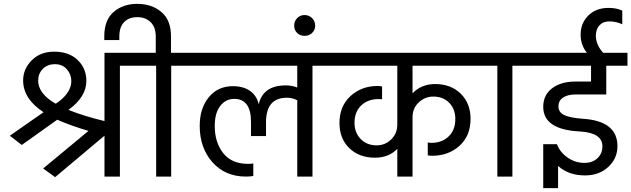

<svg xmlns="http://www.w3.org/2000/svg" viewBox="-20 -916 3275 996"><path d="M178 -498Q178 -430 269 -378Q303 -399 326.5 -430Q350 -461 350 -495Q350 -530 327 -556.5Q304 -583 265 -583Q226 -583 202 -558.5Q178 -534 178 -498ZM522 -642H718V-575H602V0H522V-212L266 3L204 -42L439 -237Q344 -265 277 -295L93 -164L31 -212L206 -334Q100 -403 100 -499Q100 -558 144.5 -603Q189 -648 261 -648Q338 -648 383 -604.5Q428 -561 428 -497Q428 -413 335 -346Q417 -313 522 -288Z M867 -642H983V-575H868V0H790V-575H674V-642H788V-726Q788 -775 761.5 -801Q735 -827 692 -827Q649 -827 624 -801.5Q599 -776 599 -726V-708H521V-728Q521 -812 569.5 -854Q618 -896 692 -896Q767 -896 817 -854Q867 -812 867 -728Z M1717 -642V-575H1601V0H1522V-396Q1496 -409 1468 -409Q1360 -409 1360 -282V-210H1282V-284Q1282 -403 1195 -403Q1151 -403 1122.5 -366.5Q1094 -330 1094 -262Q1094 -177 1138 -121.5Q1182 -66 1267 -66Q1284 -66 1294 -68V-3Q1276 0 1256 0Q1148 0 1082 -74.5Q1016 -149 1016 -263Q1016 -354 1063 -411.5Q1110 -469 1188 -469Q1242 -469 1277 -444.5Q1312 -420 1322 -375Q1345 -473 1462 -473Q1495 -473 1522 -462V-575H939V-642Z M1521.5 -745Q1506 -760 1506 -783Q1506 -806 1521.5 -822Q1537 -838 1560 -838Q1583 -838 1599 -822Q1615 -806 1615 -783Q1615 -760 1599 -745Q1583 -730 1560 -730Q1537 -730 1521.5 -745Z M2488 -575H2120V-432Q2166 -480 2237 -480Q2319 -480 2370 -430Q2421 -380 2421 -299Q2421 -212 2364 -160Q2307 -108 2222 -108Q2211 -108 2199 -110V-177Q2209 -175 2219 -175Q2272 -175 2307 -208Q2342 -241 2342 -299Q2342 -350 2310.5 -382.5Q2279 -415 2228 -415Q2184 -415 2152 -384.5Q2120 -354 2120 -308V0H2041V-144Q1997 -98 1925 -98Q1843 -98 1792 -147.5Q1741 -197 1741 -278Q1741 -365 1798 -417.5Q1855 -470 1939 -470Q1955 -470 1962 -467V-401Q1957 -402 1943 -402Q1889 -402 1854 -369Q1819 -336 1819 -279Q1819 -228 1851 -195Q1883 -162 1934 -162Q1978 -162 2009.5 -193Q2041 -224 2041 -270V-575H1673V-642H2488Z M2444 -575V-642H2754V-575H2638V0H2560V-575Z M3125 -426H2967Q2925 -426 2901 -410Q2877 -394 2877 -364Q2877 -334 2906 -319.5Q2935 -305 3002 -300Q3183 -289 3183 -158Q3183 -94 3135.5 -50Q3088 -6 3015 -6Q2930 -6 2875 -55V60H2798V-168H2869Q2885 -126 2924.5 -98.5Q2964 -71 3012 -71Q3053 -71 3079 -95Q3105 -119 3105 -157Q3105 -227 2989 -234Q2798 -243 2798 -362Q2798 -423 2844 -458Q2890 -493 2965 -493H3046V-575H2710V-642H3025Q2992 -681 2992 -737Q2992 -795 3031.5 -835Q3071 -875 3137 -875Q3178 -875 3208 -861V-790Q3176 -805 3141 -805Q3108 -805 3089.5 -784.5Q3071 -764 3071 -731Q3071 -684 3109 -642H3235V-575H3125Z"/></svg>

Font: Hind
Style: Regular
Weight: 400
Designer: Manushi Parikh, Satya Rajpurohit
Foundry: Indian Type Foundry
Version: Version 2.000;PS 1.0;hotconv 1.0.79;makeotf.lib2.5.61930